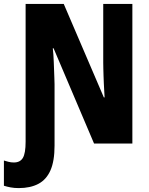

<svg xmlns="http://www.w3.org/2000/svg" viewBox="-65 -734 762 982"><path d="M31 228Q8 228 -10.5 224.5Q-29 221 -45 216V87Q-35 90 -22 93.5Q-9 97 6 97Q38 97 52 73.5Q66 50 66 -9V-714H261L466 -236H470Q469 -253 468 -271Q467 -289 466 -308.5Q465 -328 464.5 -347Q464 -366 463.5 -383Q463 -400 463 -414V-714H612V0H416L209 -487H205Q207 -473 208 -455Q209 -437 210 -417Q211 -397 211.5 -376.5Q212 -356 213 -337Q214 -318 214 -303V11Q214 90 193 137.5Q172 185 131 206.5Q90 228 31 228Z"/></svg>

Font: Noto Sans Display Condensed ExtraBold
Style: Regular
Weight: 800
Width: 3
Designer: Monotype Design Team
Foundry: Monotype Imaging Inc.
Version: Version 2.003